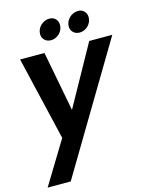

<svg xmlns="http://www.w3.org/2000/svg" viewBox="-145 -844 936 1197"><g transform="rotate(-15 323.0 -245.5)"><path d="M51 -554H208L282 -167L497 -554H646L159 262H10L178 -14ZM269 -620Q244 -620 228 -635.5Q212 -651 212 -674Q212 -690 218.5 -704.5Q225 -719 236 -729.5Q247 -740 261.5 -746.5Q276 -753 292 -753Q317 -753 332 -737.5Q347 -722 347 -698Q347 -682 340.5 -667.5Q334 -653 323 -642.5Q312 -632 298 -626Q284 -620 269 -620ZM454 -620Q429 -620 413 -635.5Q397 -651 397 -674Q397 -690 403.5 -704.5Q410 -719 421 -729.5Q432 -740 446.5 -746.5Q461 -753 477 -753Q502 -753 517 -737.5Q532 -722 532 -698Q532 -682 525.5 -667.5Q519 -653 508 -642.5Q497 -632 483 -626Q469 -620 454 -620Z"/></g></svg>

Font: SVN-Poppins SemiBold
Style: Italic
Weight: 600
Italic angle: -10°
Designer: Ninad Kale (Devanagari), Jonny Pinhorn (Latin)
Foundry: Indian Type Foundry
Version: Version 3.002 2017; ttfautohint (v1.8.3)